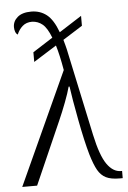

<svg xmlns="http://www.w3.org/2000/svg" viewBox="-54 -809 567 849"><g transform="rotate(-5 229.0 -384.5)"><path d="M238 -499Q226 -568 213 -610L111 -546V-589L200 -646Q183 -690 163 -706.5Q143 -723 117 -724Q91 -724 74.5 -709.5Q58 -695 49 -673Q42 -677 38.5 -686.5Q35 -696 35 -707Q35 -733 56 -751Q77 -769 117 -769Q156 -769 185 -746.5Q214 -724 235 -667L335 -731V-687L248 -632Q250 -625 255 -606.5Q260 -588 263 -572L342 -202Q362 -109 389 -70.5Q416 -32 451 -32H456V0H442Q404 0 382 -11Q360 -22 346 -46.5Q332 -71 318 -118Q301 -177 282.5 -274.5Q264 -372 257 -424H253Q246 -397 230 -355Q214 -313 198 -277L76 0H10Z"/></g></svg>

Font: Noto Serif NarrowLight
Style: Regular
Weight: 300
Width: 4
Designer: Monotype Design Team
Foundry: Monotype Imaging Inc.
Version: Version 1.001